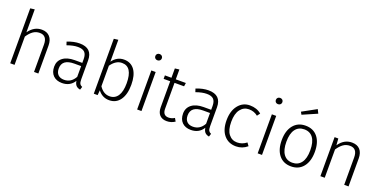

<svg xmlns="http://www.w3.org/2000/svg" viewBox="-18 -1594 4776 2417"><g transform="rotate(20 2369.5 -385.5)"><path d="M336.9 -534.2Q406.7 -534.2 444.8 -491.7Q482.9 -449.2 482.9 -374V0H424.8V-366.2Q424.8 -487.3 326.2 -486.8Q276.4 -486.8 237.8 -459.5Q199.2 -432.1 164.1 -378.9V0H106V-735.8L164.1 -743.2V-436Q233.9 -534.2 336.9 -534.2Z M812 -36.1Q906.2 -36.1 957 -127.9V-272H866.2Q702.1 -272 702.1 -147.9Q702.1 -93.8 731.2 -64.9Q760.3 -36.1 812 -36.1ZM1015.1 -368.2V-116.2Q1015.1 -75.2 1025.6 -57.1Q1036.1 -39.1 1059.1 -29.8L1045.9 11.2Q1009.8 4.4 990.5 -15.9Q971.2 -36.1 964.8 -77.1Q910.6 10.7 801.8 11.2Q726.6 11.2 683.3 -31.5Q640.1 -74.2 640.1 -150.4Q640.1 -226.6 697.5 -270.8Q754.9 -314.9 856.9 -314.9H957V-365.2Q957 -428.2 929 -456.5Q900.9 -484.9 838.4 -484.9Q775.9 -484.9 693.8 -455.1L679.2 -499Q767.1 -534.2 843.8 -534.2Q1015.1 -534.2 1015.1 -368.2Z M1421.4 -37.1Q1492.2 -37.1 1531.2 -94.7Q1569.8 -152.3 1569.8 -264.2Q1569.8 -486.3 1428.7 -485.8Q1346.7 -485.8 1283.7 -396V-121.1Q1338.4 -37.1 1421.4 -37.1ZM1581.5 -463.9Q1631.3 -393.6 1631.3 -265.6Q1631.3 -137.2 1579.1 -63Q1526.4 11.2 1433.6 11.2Q1340.8 11.2 1282.7 -65.9L1276.9 0H1225.6V-735.8L1283.7 -743.2V-450.2Q1345.2 -534.2 1438 -534.2Q1530.8 -534.2 1581.5 -463.9Z M1864.3 0H1806.2V-522.9H1864.3ZM1803 -741Q1814.9 -752.9 1834.5 -752.9Q1854 -752.9 1866.2 -741Q1878.4 -729 1878.4 -710.9Q1878.4 -692.9 1866.2 -680.9Q1854 -668.9 1834.5 -668.9Q1814.9 -668.9 1803 -680.9Q1791 -692.9 1791 -710.9Q1791 -729 1803 -741Z M2075.7 -127V-476.1H1987.8V-522.9H2075.7V-647.9L2133.8 -654.8V-522.9H2268.6L2261.7 -476.1H2133.8V-129.9Q2133.8 -39.1 2210.9 -39.1Q2251.5 -39.1 2290.5 -63L2314 -22Q2264.2 11.2 2203.9 11.2Q2143.6 11.2 2109.6 -24.4Q2075.7 -60.1 2075.7 -127Z M2538.6 -36.1Q2632.8 -36.1 2683.6 -127.9V-272H2592.8Q2428.7 -272 2428.7 -147.9Q2428.7 -93.8 2457.8 -64.9Q2486.8 -36.1 2538.6 -36.1ZM2741.7 -368.2V-116.2Q2741.7 -75.2 2752.2 -57.1Q2762.7 -39.1 2785.6 -29.8L2772.5 11.2Q2736.3 4.4 2717 -15.9Q2697.8 -36.1 2691.4 -77.1Q2637.2 10.7 2528.3 11.2Q2453.1 11.2 2409.9 -31.5Q2366.7 -74.2 2366.7 -150.4Q2366.7 -226.6 2424.1 -270.8Q2481.4 -314.9 2583.5 -314.9H2683.6V-365.2Q2683.6 -428.2 2655.5 -456.5Q2627.4 -484.9 2564.9 -484.9Q2502.4 -484.9 2420.4 -455.1L2405.8 -499Q2493.7 -534.2 2570.3 -534.2Q2741.7 -534.2 2741.7 -368.2Z M3279.3 -481 3250 -441.9Q3199.2 -483.9 3129.6 -483.9Q3060.1 -483.9 3016.1 -426.5Q2972.2 -369.1 2972.2 -259.5Q2972.2 -149.9 3015.6 -95Q3059.1 -40 3128.2 -40Q3197.3 -40 3253.4 -85L3282.2 -44.9Q3216.3 11.2 3132.3 11.2Q3030.3 11.2 2970.2 -60.3Q2910.2 -131.8 2910.2 -257.8Q2910.2 -383.8 2970.2 -459Q3030.3 -534.2 3124.3 -534.2Q3218.3 -534.2 3279.3 -481Z M3479 0H3420.9V-522.9H3479ZM3417.7 -741Q3429.7 -752.9 3449.2 -752.9Q3468.8 -752.9 3481 -741Q3493.2 -729 3493.2 -710.9Q3493.2 -692.9 3481 -680.9Q3468.8 -668.9 3449.2 -668.9Q3429.7 -668.9 3417.7 -680.9Q3405.8 -692.9 3405.8 -710.9Q3405.8 -729 3417.7 -741Z M3989 -428.5Q3947.8 -484.9 3871.1 -484.9Q3794.4 -484.9 3752.4 -428Q3710.4 -371.1 3710.4 -261.7Q3710.4 -152.3 3752 -95.2Q3793.5 -38.1 3869.4 -38.1Q3945.3 -38.1 3987.8 -95Q4030.3 -151.9 4030.3 -262Q4030.3 -372.1 3989 -428.5ZM3708 -460.7Q3767.6 -534.2 3871.1 -534.2Q3974.6 -534.2 4033 -462.6Q4091.3 -391.1 4091.3 -263.7Q4091.3 -136.2 4032 -62.5Q3972.7 11.2 3869.1 11.2Q3765.6 11.2 3707 -61.3Q3648.4 -133.8 3648.4 -260.5Q3648.4 -387.2 3708 -460.7ZM3967.3 -730 3772.5 -645 3753.4 -679.2 3941.4 -782.2Z M4492.2 -534.2Q4563 -534.2 4600.6 -492.2Q4638.2 -450.2 4638.2 -374V0H4580.1V-366.2Q4580.1 -487.3 4481.4 -486.8Q4431.6 -486.8 4393.1 -459.5Q4354.5 -432.1 4319.3 -378.9V0H4261.2V-522.9H4311L4317.4 -434.1Q4385.3 -534.2 4492.2 -534.2Z"/></g></svg>

Font: FiraSans-Light
Style: Regular
Weight: 300
Designer: Carrois Corporate & Edenspiekermann AG
Foundry: Carrois Corporate GbR & Edenspiekermann AG
Version: Version 3.106;PS 003.106;hotconv 1.0.70;makeotf.lib2.5.58329